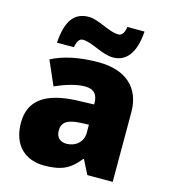

<svg xmlns="http://www.w3.org/2000/svg" viewBox="-115 -864 853 966"><g transform="rotate(15 311.5 -381.0)"><path d="M107 -604H195C203 -647 218 -652 230 -652C279 -652 339 -605 398 -605C462 -605 510 -652 518 -772H429C422 -730 406 -724 394 -724C344 -724 280 -771 230 -771C158 -771 115 -726 107 -604ZM336 -563C236 -563 156 -546 92 -513L147 -387C201 -411 257 -428 301 -428C342 -428 368 -409 368 -360V-352L276 -349C120 -342 36 -287 36 -169C36 -48 108 10 204 10C296 10 339 -14 386 -73H390L427 0H559V-363C559 -491 476 -563 336 -563ZM325 -245 369 -247V-204C369 -157 331 -125 285 -125C252 -125 230 -142 230 -180C230 -220 255 -242 325 -245Z"/></g></svg>

Font: Noto Sans Lao UI Blk
Style: Regular
Weight: 900
Designer: Monotype Design Team
Foundry: Monotype Imaging Inc.
Version: Version 2.000